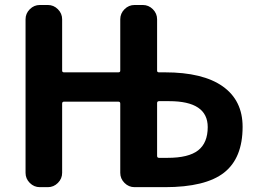

<svg xmlns="http://www.w3.org/2000/svg" viewBox="-20 -775 1040 774"><path d="M613.3 -146.5Q613.3 -138.7 621.1 -138.7H655.3Q740.2 -138.7 778.8 -168.9Q817.4 -199.2 817.4 -262.7Q817.4 -367.2 662.1 -367.2Q660.2 -367.2 659.2 -367.2H621.1Q613.3 -367.2 613.3 -359.4ZM464.8 -357.4Q464.8 -365.2 457 -365.2H238.3Q230.5 -365.2 230.5 -357.4V-78.1Q230.5 -54.7 213.4 -37.6Q196.3 -20.5 172.9 -20.5H140.6Q117.2 -20.5 100.1 -37.6Q83 -54.7 83 -78.1V-697.3Q83 -720.7 100.1 -737.8Q117.2 -754.9 140.6 -754.9H172.9Q196.3 -754.9 213.4 -737.8Q230.5 -720.7 230.5 -697.3V-490.2Q230.5 -483.4 238.3 -483.4H457Q464.8 -483.4 464.8 -490.2V-697.3Q464.8 -720.7 481.9 -737.8Q499 -754.9 522.5 -754.9H555.7Q579.1 -754.9 596.2 -737.8Q613.3 -720.7 613.3 -697.3V-490.2Q613.3 -483.4 621.1 -483.4H644.5Q797.9 -483.4 877.9 -426.8Q958 -370.1 958 -263.7Q958 -137.7 883.3 -79.1Q808.6 -20.5 644.5 -20.5H607.4H522.5Q499 -20.5 481.9 -37.6Q464.8 -54.7 464.8 -78.1Z"/></svg>

Font: Gen Jyuu Gothic P Bold
Style: Bold
Weight: 700
Designer: [Source Han Sans]
Ryoko NISHIZUKA  (kana & ideographs); Paul D. Hunt (Latin, Greek & Cyrillic); Wenlong ZHANG  (bopomofo
Version: Version 1.002.20150607